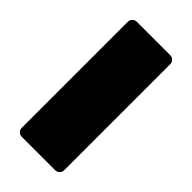

<svg xmlns="http://www.w3.org/2000/svg" viewBox="-219 -763 826 826"><g transform="rotate(45 194.0 -350.0)"><path d="M296 0H92Q81 0 73 -8Q65 -16 65 -27V-673Q65 -684 73 -692Q81 -700 92 -700H296Q307 -700 315 -692Q323 -684 323 -673V-27Q323 -16 315 -8Q307 0 296 0Z"/></g></svg>

Font: Rubik One
Style: Regular
Weight: 400
Designer: Hubert and Fischer with Elvire Volk Leonovitch
Foundry: Hubert and Fischer with Elvire Volk Leonovitch
Version: Version 1.001